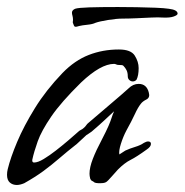

<svg xmlns="http://www.w3.org/2000/svg" viewBox="-37 -515 526 547"><path d="M11 12Q-1 12 -9 5Q-17 -2 -17 -17Q-17 -21 -16.5 -25Q-16 -29 -15 -33Q-7 -66 12 -111Q31 -156 62.5 -207Q94 -258 141 -307Q176 -343 216 -358.5Q256 -374 301 -374H302Q336 -374 347 -356.5Q358 -339 358 -321Q358 -300 352 -288L351 -287Q347 -283 341 -283Q336 -283 331.5 -287Q327 -291 327 -298Q327 -308 323.5 -315Q320 -322 315 -327Q314 -329 310 -329.5Q306 -330 301 -330H300Q297 -330 294 -331.5Q291 -333 288 -333Q250 -333 194 -280Q137 -224 109 -183Q81 -142 70.5 -112.5Q60 -83 55 -60Q54 -52 60 -52Q71 -52 87.5 -62Q104 -72 122 -86Q140 -100 157 -114.5Q174 -129 184 -138Q189 -143 193.5 -145Q198 -147 201 -150Q206 -154 208.5 -158Q211 -162 215 -165Q251 -196 273 -214.5Q295 -233 307.5 -244Q320 -255 329 -263Q342 -276 358 -276Q381 -276 387 -251Q391 -237 380 -231.5Q369 -226 364 -219Q356 -209 347 -189.5Q338 -170 323 -143Q314 -126 307.5 -105.5Q301 -85 303 -75L320 -86Q333 -92 348 -96.5Q363 -101 373 -108Q380 -112 385 -112Q393 -112 393 -105Q393 -97 381 -89Q352 -68 335 -59.5Q318 -51 299 -32Q295 -28 282.5 -13.5Q270 1 265 4Q261 6 256.5 6.5Q252 7 248 7Q234 7 231 4Q229 2 225.5 0.5Q222 -1 220 -6Q218 -14 218 -20Q218 -38 227.5 -62.5Q237 -87 253 -117Q266 -142 272 -156Q278 -170 281 -179.5Q284 -189 288 -198Q274 -185 259 -171Q244 -157 224 -140Q221 -138 216 -134.5Q211 -131 209 -130L182 -105Q154 -83 132 -64Q110 -45 87 -28Q64 -11 32 7Q20 12 11 12ZM175 -440Q174 -441 173.5 -442.5Q173 -444 171 -449Q170 -451 170.5 -453.5Q171 -456 171 -458Q171 -465 169.5 -470Q168 -475 168 -479Q168 -486 177 -490Q186 -493 217.5 -494Q249 -495 299 -495Q323 -495 352 -494.5Q381 -494 406 -493Q431 -492 444 -490Q469 -487 469 -476Q469 -472 458 -468Q447 -464 426 -465Q415 -466 394 -465Q373 -464 351 -463Q329 -462 312 -462Q295 -462 270.5 -458Q246 -454 235 -450Q227 -446 212 -444.5Q197 -443 189 -441Q186 -440 181.5 -439Q177 -438 175 -440Z"/></svg>

Font: Vujahday Script
Style: Regular
Weight: 400
Designer: Robert E. Leuschke
Foundry: Robert E. Leuschke
Version: Version 1.010; ttfautohint (v1.8.3)